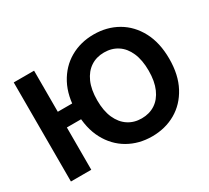

<svg xmlns="http://www.w3.org/2000/svg" viewBox="-145 -975 1328 1221"><g transform="rotate(-30 519.0 -364.0)"><path d="M366.7 -425.8V-310.5H144.5V-425.8ZM212.4 -727.5V0H63V-727.5ZM654.8 10.3Q558.1 10.3 481 -34.2Q403.8 -78.6 359.1 -162.1Q314.5 -245.6 314.5 -363.3Q314.5 -481.4 359.1 -565.2Q403.8 -648.9 481 -693.4Q558.1 -737.8 654.8 -737.8Q752 -737.8 828.9 -693.4Q905.8 -648.9 950.4 -565.2Q995.1 -481.4 995.1 -363.3Q995.1 -245.6 950.4 -161.9Q905.8 -78.1 828.9 -33.9Q752 10.3 654.8 10.3ZM654.8 -122.1Q711.4 -122.1 753.9 -149.9Q796.4 -177.7 820.1 -231.7Q843.8 -285.6 843.8 -363.3Q843.8 -441.4 820.1 -495.6Q796.4 -549.8 753.9 -577.6Q711.4 -605.5 654.8 -605.5Q598.6 -605.5 556.2 -577.4Q513.7 -549.3 489.7 -495.4Q465.8 -441.4 465.8 -363.3Q465.8 -285.6 489.7 -231.9Q513.7 -178.2 556.2 -150.1Q598.6 -122.1 654.8 -122.1Z"/></g></svg>

Font: Inter 18pt
Style: Bold
Weight: 700
Designer: Rasmus Andersson
Foundry: rsms
Version: Version 4.001;git-66647c0bb